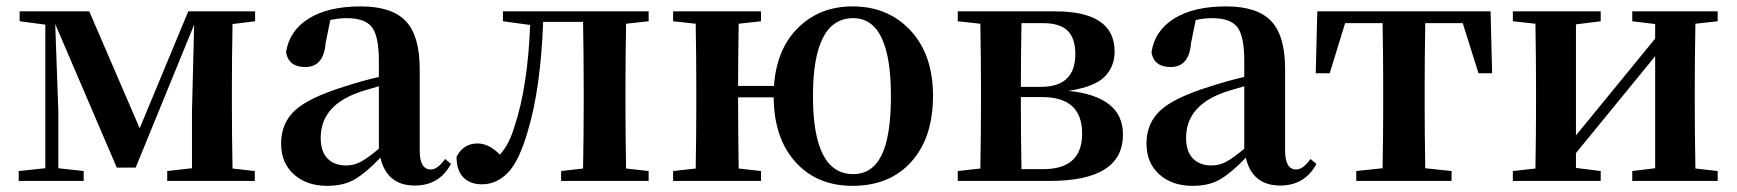

<svg xmlns="http://www.w3.org/2000/svg" viewBox="-20 -571 5481 606"><path d="M785.2 -503.9 713.9 -495.1Q711.9 -381.8 711.9 -299.8V-235.4Q711.9 -152.3 713.9 -39.1L784.2 -31.2V0H507.8V-31.2L585.9 -40V-218.8L592.8 -493.2L408.2 -42H348.6L154.3 -495.1L164.1 -219.7V-40L244.1 -31.2V0H39.1V-31.2L123 -40V-493.2L42 -503.9V-535.2H261.7L420.9 -166L574.2 -535.2H785.2Z M1175.8 -101.6V-298.8Q1117.2 -282.2 1101.6 -275.4Q992.2 -232.4 992.2 -135.7Q992.2 -92.8 1013.7 -70.8Q1035.2 -48.8 1072.3 -48.8Q1096.7 -48.8 1118.2 -60.1Q1139.6 -71.3 1175.8 -101.6ZM1384.8 -69.3 1403.3 -53.7Q1367.2 14.6 1289.1 14.6Q1201.2 14.6 1180.7 -73.2Q1134.8 -25.4 1099.6 -4.9Q1064.5 15.6 1012.7 15.6Q948.2 15.6 907.7 -20.5Q867.2 -56.6 867.2 -118.2Q867.2 -181.6 910.6 -222.2Q954.1 -262.7 1067.4 -297.9Q1127.9 -317.4 1175.8 -328.1V-378.9Q1175.8 -457 1153.8 -485.4Q1131.8 -513.7 1074.2 -513.7Q1048.8 -513.7 1022.5 -507.8L1007.8 -435.5Q1002 -359.4 943.4 -359.4Q891.6 -359.4 882.8 -405.3Q892.6 -473.6 954.1 -512.2Q1015.6 -550.8 1118.2 -550.8Q1216.8 -550.8 1260.7 -504.4Q1304.7 -458 1304.7 -353.5V-95.7Q1304.7 -36.1 1339.8 -36.1Q1361.3 -36.1 1384.8 -69.3Z M2027.3 -503.9 1956.1 -496.1Q1954.1 -382.8 1954.1 -299.8V-235.4Q1954.1 -152.3 1956.1 -39.1L2027.3 -31.2V0H1751V-31.2L1820.3 -39.1Q1822.3 -152.3 1822.3 -235.4V-299.8Q1822.3 -388.7 1820.3 -502H1694.3Q1686.5 -293 1646.5 -159.2Q1619.1 -63.5 1583.5 -26.4Q1547.9 10.7 1501 10.7Q1463.9 10.7 1442.4 -11.2Q1420.9 -33.2 1420.9 -76.2Q1442.4 -118.2 1487.3 -118.2Q1523.4 -118.2 1557.6 -83Q1586.9 -114.3 1603.5 -170.9Q1645.5 -294.9 1653.3 -492.2L1567.4 -503.9V-535.2H2027.3Z M2672.9 -21.5Q2733.4 -21.5 2762.7 -81.5Q2792 -141.6 2792 -267.6Q2792 -513.7 2672.9 -513.7Q2545.9 -513.7 2545.9 -267.6Q2545.9 -21.5 2672.9 -21.5ZM2309.6 -299.8H2422.9Q2430.7 -416 2499 -483.4Q2567.4 -550.8 2670.9 -550.8Q2783.2 -550.8 2854 -474.6Q2924.8 -398.4 2924.8 -268.6Q2924.8 -136.7 2856.4 -60.5Q2788.1 15.6 2670.9 15.6Q2558.6 15.6 2490.7 -59.6Q2422.9 -134.8 2421.9 -263.7H2309.6Q2309.6 -152.3 2311.5 -39.1L2381.8 -31.2V0H2104.5V-31.2L2175.8 -39.1Q2177.7 -152.3 2177.7 -235.4V-299.8Q2177.7 -382.8 2175.8 -496.1L2104.5 -503.9V-535.2H2381.8V-503.9L2311.5 -496.1Q2309.6 -384.8 2309.6 -299.8Z M3204.1 -37.1H3272.5Q3395.5 -37.1 3395.5 -149.4Q3395.5 -264.6 3269.5 -264.6H3202.1V-235.4Q3202.1 -150.4 3204.1 -37.1ZM3271.5 -498H3204.1Q3202.1 -390.6 3202.1 -296.9H3265.6Q3374 -296.9 3374 -400.4Q3374 -450.2 3349.6 -474.1Q3325.2 -498 3271.5 -498ZM3002.9 -535.2H3310.5Q3498 -535.2 3498 -408.2Q3498 -360.4 3466.3 -328.6Q3434.6 -296.9 3352.5 -284.2Q3524.4 -266.6 3524.4 -146.5Q3524.4 0 3293.9 0H3002.9V-31.2L3074.2 -39.1Q3076.2 -152.3 3076.2 -235.4V-299.8Q3076.2 -382.8 3074.2 -496.1L3002.9 -503.9Z M3907.2 -101.6V-298.8Q3848.6 -282.2 3833 -275.4Q3723.6 -232.4 3723.6 -135.7Q3723.6 -92.8 3745.1 -70.8Q3766.6 -48.8 3803.7 -48.8Q3828.1 -48.8 3849.6 -60.1Q3871.1 -71.3 3907.2 -101.6ZM4116.2 -69.3 4134.8 -53.7Q4098.6 14.6 4020.5 14.6Q3932.6 14.6 3912.1 -73.2Q3866.2 -25.4 3831.1 -4.9Q3795.9 15.6 3744.1 15.6Q3679.7 15.6 3639.2 -20.5Q3598.6 -56.6 3598.6 -118.2Q3598.6 -181.6 3642.1 -222.2Q3685.5 -262.7 3798.8 -297.9Q3859.4 -317.4 3907.2 -328.1V-378.9Q3907.2 -457 3885.3 -485.4Q3863.3 -513.7 3805.7 -513.7Q3780.3 -513.7 3753.9 -507.8L3739.3 -435.5Q3733.4 -359.4 3674.8 -359.4Q3623 -359.4 3614.3 -405.3Q3624 -473.6 3685.5 -512.2Q3747.1 -550.8 3849.6 -550.8Q3948.2 -550.8 3992.2 -504.4Q4036.1 -458 4036.1 -353.5V-95.7Q4036.1 -36.1 4071.3 -36.1Q4092.8 -36.1 4116.2 -69.3Z M4596.7 -498H4478.5Q4476.6 -384.8 4476.6 -299.8V-235.4Q4476.6 -153.3 4478.5 -40L4561.5 -31.2V0H4260.7V-31.2L4343.8 -40Q4345.7 -153.3 4345.7 -235.4V-299.8Q4345.7 -384.8 4343.8 -498H4225.6L4176.8 -339.8H4132.8L4137.7 -535.2H4684.6L4689.5 -339.8H4646.5Z M5401.4 -503.9 5331.1 -496.1Q5329.1 -382.8 5329.1 -299.8V-235.4Q5329.1 -152.3 5331.1 -39.1L5401.4 -31.2V0H5131.8V-31.2L5204.1 -40V-393.6L4954.1 -87.9V-41L5032.2 -31.2V0H4754.9V-31.2L4826.2 -39.1Q4828.1 -152.3 4828.1 -235.4V-299.8Q4828.1 -382.8 4826.2 -496.1L4754.9 -503.9V-535.2H5032.2V-503.9L4954.1 -494.1V-143.6L5204.1 -449.2V-495.1L5131.8 -503.9V-535.2H5401.4Z"/></svg>

Font: GenRyuMin TW TTF Bold
Style: Regular
Weight: 700
Version: Version 1.300